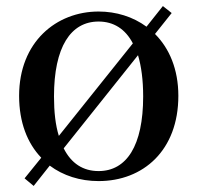

<svg xmlns="http://www.w3.org/2000/svg" viewBox="-20 -581 652 633"><path d="M305 16C452 16 568 -85 568 -265C568 -353 538 -422 491 -469L546 -538L517 -561L463 -493C418 -526 363 -543 305 -543C166 -543 43 -443 43 -265C43 -178 70 -109 116 -61L61 7L91 32L144 -35C188 -2 244 16 305 16ZM174 -133C163 -168 158 -212 158 -263C158 -426 213 -510 305 -510C354 -510 393 -486 418 -438ZM305 -17C254 -17 215 -42 190 -92L435 -399C446 -362 452 -317 452 -263C452 -100 397 -17 305 -17Z"/></svg>

Font: Noto Serif SC SemiBold
Style: Regular
Weight: 600
Designer: Ryoko NISHIZUKA 西塚涼子 (kana & ideographs); Frank Grießhammer (Latin, Greek & Cyrillic); Wenlong ZHANG 张文龙 (bopomofo); San
Foundry: Adobe
Version: Version 2.001;hotconv 1.1.0;makeotfexe 2.6.0